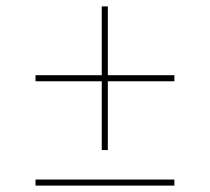

<svg xmlns="http://www.w3.org/2000/svg" viewBox="-20 -628 655 600"><path d="M307 -393 298 -384V-608H317V-384L308 -393H525V-374H308L317 -383V-159H298V-383L307 -374H91V-393ZM525 -67V-48H91V-67Z"/></svg>

Font: Bitter Thin Thin
Style: Regular
Weight: 250
Version: Version 2.002